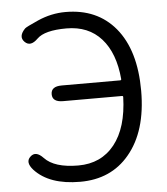

<svg xmlns="http://www.w3.org/2000/svg" viewBox="-53 -793 741 854"><g transform="rotate(-5 317.0 -366.0)"><path d="M67 -59Q35 -95 60 -118Q85 -142 118 -107Q162 -60 269 -60Q371 -60 430.5 -134.5Q490 -209 494 -346Q494 -351 489 -351H226Q178 -351 178 -386Q178 -421 226 -421H487Q492 -421 492 -426Q482 -543 424.5 -607.5Q367 -672 269 -672Q171 -672 137 -638Q103 -604 78 -629Q53 -654 86 -688Q92 -694 146 -718Q207 -745 271 -745Q412 -745 493 -648Q576 -548 576 -367Q576 -186 490 -84Q409 13 271 13Q133 13 67 -59Z"/></g></svg>

Font: Resource Han Rounded KR Normal
Style: Regular
Weight: 350
Designer: Cyano Hao (round all glyphs); Ryoko NISHIZUKA 西塚涼子 (kana, bopomofo & ideographs); Paul D. Hunt (Latin, Greek & Cyrillic)
Foundry: Cyano Hao
Version: 0.990